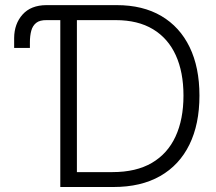

<svg xmlns="http://www.w3.org/2000/svg" viewBox="-20 -748 866 768"><path d="M36.6 -556.2V-596.2Q37.1 -652.8 70.3 -689.9Q103.5 -727.1 165.5 -727.5H236.8V-667.5H167Q139.2 -668 124.8 -656.5Q110.4 -645 105 -624.8Q99.6 -604.5 99.6 -578.6V-556.2ZM434.1 0H258.3V-59.6H430.2Q524.4 -59.6 587.4 -96.4Q650.4 -133.3 682.1 -201.9Q713.9 -270.5 713.9 -365.7Q713.9 -459.5 683.1 -527.1Q652.3 -594.7 592 -631.1Q531.7 -667.5 442.9 -667.5H255.4V-727.5H446.8Q551.3 -727.5 625.2 -684.1Q699.2 -640.6 738.5 -559.6Q777.8 -478.5 777.8 -365.7Q777.8 -251 737.5 -169.2Q697.3 -87.4 620.6 -43.7Q543.9 0 434.1 0ZM287.6 -727.5V0H221.2V-727.5Z"/></svg>

Font: Inter Tight Light
Style: Regular
Weight: 300
Designer: Rasmus Andersson
Foundry: rsms
Version: Version 3.004